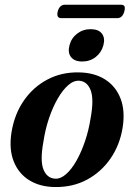

<svg xmlns="http://www.w3.org/2000/svg" viewBox="-20 -762 554 793"><path d="M306 -463Q369.5 -462 413.8 -434Q458 -406 477.8 -355.2Q497.5 -304.5 486.5 -235Q475 -163.5 436.8 -107.8Q398.5 -52 339.8 -20.2Q281 11.5 207.5 10.5Q146 10 101.5 -17.2Q57 -44.5 36.8 -95Q16.5 -145.5 27.5 -215.5Q39.5 -290 78.2 -346.2Q117 -402.5 175.8 -433.5Q234.5 -464.5 306 -463ZM207 -24Q230 -22.5 253 -42.8Q276 -63 296 -98.5Q316 -134 331.2 -179Q346.5 -224 354 -272.5Q368.5 -350.5 355 -387.8Q341.5 -425 308.5 -428.5Q285 -430.5 262 -410.5Q239 -390.5 218.5 -355Q198 -319.5 182.5 -273.8Q167 -228 159.5 -178Q145 -99 159.2 -62.8Q173.5 -26.5 207 -24ZM319.5 -508Q287.5 -508 273.2 -526.5Q259 -545 267 -575Q274.5 -604.5 298.5 -623Q322.5 -641.5 354.5 -641.5Q387 -641.5 401 -623Q415 -604.5 407 -575Q399 -545 375.2 -526.5Q351.5 -508 319.5 -508ZM218.5 -715Q226 -742.5 248.5 -742.5H479Q490 -742.5 493.8 -736.5Q497.5 -730.5 493.5 -715Q486 -687 464 -687H233.5Q211.5 -687 218.5 -715Z"/></svg>

Font: Fraunces 72pt SemiBold
Style: Italic
Weight: 600
Italic angle: -16°
Version: Version 1.000;[b76b70a41]